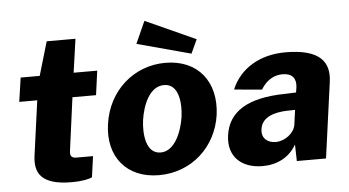

<svg xmlns="http://www.w3.org/2000/svg" viewBox="-51 -825 1681 924"><g transform="rotate(-5 789.5 -363.0)"><path d="M413 -400 429 -517H315L338 -679H199L151 -516H59L42 -400H129L93 -138C81 -54 111 7 260 7C314 7 345 -1 359 -8L373 -109H293C273 -109 260 -116 265 -146L299 -400Z M676 -736 628 -629 888 -559 919 -626ZM682 10C839 10 961 -101 983 -255C1004 -412 917 -526 758 -526C607 -526 480 -417 458 -255C436 -100 526 10 682 10ZM699 -98C628 -98 619 -193 628 -261C638 -330 672 -420 743 -420C813 -420 823 -330 814 -261C804 -193 769 -98 699 -98Z M1182 10C1252 10 1312 -20 1346 -80L1348 0H1489L1539 -364C1553 -461 1506 -526 1338 -526C1213 -526 1117 -466 1077 -369L1211 -357C1241 -407 1281 -422 1316 -422C1362 -422 1382 -397 1377 -354L1373 -329L1322 -327C1137 -325 1044 -264 1029 -151C1015 -47 1084 10 1182 10ZM1255 -100C1216 -100 1185 -124 1192 -168C1200 -229 1268 -243 1319 -245L1361 -246L1351 -173C1344 -135 1300 -100 1255 -100Z"/></g></svg>

Font: United Sans ExtraBold
Style: Italic
Weight: 800
Italic angle: -8°
Designer: Pablo Impallari, Rodrigo Fuenzalida (Modified by Dan O. Williams)
Version: Version 1.000;PS 001.000;hotconv 1.0.88;makeotf.lib2.5.64775